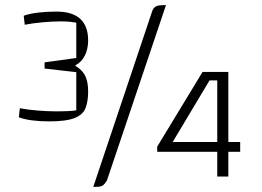

<svg xmlns="http://www.w3.org/2000/svg" viewBox="-20 -685 1016 745"><path d="M171 -214Q134 -214 104 -218Q74 -222 53 -230L57 -265Q89 -259 127 -256Q165 -253 196 -253Q226 -253 246 -254Q266 -255 276 -257V-405L153 -419V-443L276 -460V-597Q266 -599 252 -600.5Q238 -602 215 -602Q183 -602 145 -598.5Q107 -595 76 -589L72 -624Q94 -632 127 -636Q160 -640 199 -640Q322 -640 322 -528Q322 -496 309.5 -470Q297 -444 273 -432V-429Q299 -414 310.5 -391Q322 -368 322 -330Q322 -292 312 -266Q302 -240 269.5 -227Q237 -214 171 -214ZM395 15Q388 27 380.5 33.5Q373 40 352 40H342L570 -640Q574 -653 583 -659Q592 -665 613 -665H624ZM823 -96H590V-116L766 -406H866V-134H912V-96H866V0H823ZM650 -134H823V-373H793Z"/></svg>

Font: Changa ExtraLight ExtraLight
Style: Regular
Weight: 250
Version: Version 3.002; ttfautohint (v1.8.2)